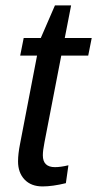

<svg xmlns="http://www.w3.org/2000/svg" viewBox="-20 -666 352 696"><path d="M134.3 9.8Q92.8 9.8 69.1 -15.1Q45.4 -40 45.4 -81.1Q45.4 -107.9 52.7 -144.5L114.3 -464.4H53.2L65.9 -528.3H127.9L179.2 -646.5H237.8L214.8 -528.3H312.5L299.8 -464.4H202.1L141.1 -149.4Q135.3 -120.1 135.3 -103Q135.3 -60.1 179.2 -60.1Q199.7 -60.1 228 -66.9L218.8 -2Q170.4 9.8 134.3 9.8Z"/></svg>

Font: Liberation Sans
Style: Italic
Weight: 400
Italic angle: -12°
Designer: Steve Matteson
Foundry: Ascender Corporation
Version: Version 2.1.5